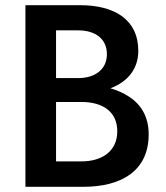

<svg xmlns="http://www.w3.org/2000/svg" viewBox="-20 -720 641 740"><path d="M78 0H301C450 0 553 -63 553 -202C553 -269 525 -316 478 -347C457 -361 432 -372 405 -380C405 -380 405 -380 406 -380C473 -405 513 -455 513 -524C513 -644 422 -700 289 -700H78ZM196 -419V-603H281C348 -603 392 -570 392 -511C392 -453 347 -419 281 -419ZM196 -98V-327H294C374 -327 432 -291 432 -214C432 -137 373 -98 294 -98Z"/></svg>

Font: Jost Medium
Style: Regular
Weight: 500
Version: Version 3.710